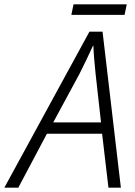

<svg xmlns="http://www.w3.org/2000/svg" viewBox="-71 -860 621 880"><path d="M-51 0 339 -715H399L483 0H426L397 -247H144L13 0ZM173 -299H392L367 -523Q364 -552 361 -586.5Q358 -621 357 -650H355Q341 -620 325.5 -587Q310 -554 293 -521ZM256 -792 266 -840H510L500 -792Z"/></svg>

Font: Noto Sans Display Light
Style: Italic
Weight: 300
Italic angle: -12°
Designer: Monotype Design Team
Foundry: Monotype Imaging Inc.
Version: Version 2.003